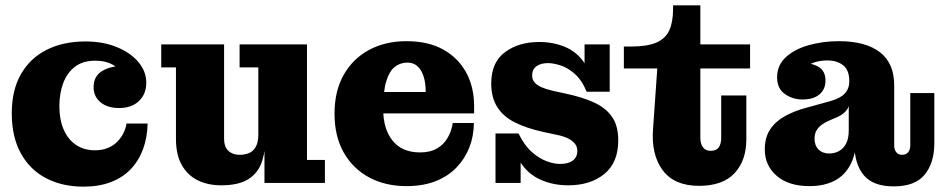

<svg xmlns="http://www.w3.org/2000/svg" viewBox="-20 -684 3532 718"><path d="M292 14Q213 14 152.5 -17.5Q92 -49 58 -110.5Q24 -172 24 -260Q24 -347 58.5 -407Q93 -467 155 -498Q217 -529 300 -529L336 -457Q290 -457 260.5 -434.5Q231 -412 216.5 -373.5Q202 -335 202 -286Q202 -238 217.5 -201Q233 -164 263 -143Q293 -122 335 -122Q361 -122 381.5 -130Q402 -138 416.5 -152Q431 -166 440.5 -184Q450 -202 453 -222H532Q531 -170 515 -126.5Q499 -83 469 -51.5Q439 -20 394.5 -3Q350 14 292 14ZM425 -280Q382 -280 356 -301.5Q330 -323 330 -358Q330 -399 362 -418.5Q394 -438 449 -438L450 -387Q441 -407 426 -423Q411 -439 389 -448Q367 -457 336 -457L300 -529Q365 -529 416.5 -508Q468 -487 497.5 -452Q527 -417 527 -375Q527 -332 499.5 -306Q472 -280 425 -280Z M807 9Q758 9 720 -9.5Q682 -28 660 -66.5Q638 -105 638 -165V-432H583V-518H818V-165Q818 -135 834 -120Q850 -105 876 -105Q895 -105 911 -111.5Q927 -118 936.5 -135Q946 -152 946 -181L974 -182Q974 -124 960 -81Q946 -38 909.5 -14.5Q873 9 807 9ZM969 0V-159L946 -155V-432H876V-518H1128V-86H1195V0Z M1500 12Q1421 12 1360.5 -20.5Q1300 -53 1265.5 -113.5Q1231 -174 1231 -259Q1231 -344 1265.5 -404.5Q1300 -465 1360.5 -497.5Q1421 -530 1500 -530L1504 -450Q1477 -450 1456.5 -434Q1436 -418 1424.5 -380.5Q1413 -343 1413 -276Q1413 -201 1448.5 -157.5Q1484 -114 1551 -114Q1589 -114 1614.5 -129Q1640 -144 1654.5 -169.5Q1669 -195 1673 -224H1752Q1752 -176 1735.5 -133.5Q1719 -91 1687.5 -58Q1656 -25 1609 -6.5Q1562 12 1500 12ZM1321 -260V-340H1572L1753 -287V-260ZM1572 -340Q1572 -374 1564 -398.5Q1556 -423 1541 -436.5Q1526 -450 1504 -450L1500 -530Q1582 -530 1638 -498.5Q1694 -467 1723.5 -412.5Q1753 -358 1753 -287Z M2105 9Q2049 9 2002.5 -11.5Q1956 -32 1927.5 -75Q1899 -118 1896 -185H1919Q1941 -140 1969 -115.5Q1997 -91 2024.5 -81Q2052 -71 2074 -71Q2106 -71 2122.5 -84Q2139 -97 2139 -120Q2139 -135 2130 -146.5Q2121 -158 2104 -166.5Q2087 -175 2061 -180L2010 -191Q1947 -205 1904 -227Q1861 -249 1839 -284.5Q1817 -320 1817 -372Q1817 -451 1868.5 -489Q1920 -527 1996 -527Q2048 -527 2092 -509Q2136 -491 2164.5 -450Q2193 -409 2196 -341H2174Q2155 -386 2128 -409Q2101 -432 2074.5 -440Q2048 -448 2029 -448Q2003 -448 1986.5 -436.5Q1970 -425 1970 -402Q1970 -387 1978.5 -376.5Q1987 -366 2003.5 -358.5Q2020 -351 2045 -345L2095 -334Q2157 -321 2201 -301Q2245 -281 2268.5 -247.5Q2292 -214 2292 -159Q2292 -76 2240 -33.5Q2188 9 2105 9ZM1833 0V-185H1896L1927 -136V0ZM2196 -341 2166 -390V-518H2260V-341Z M2594 11Q2502 11 2458.5 -47Q2415 -105 2422 -201L2438 -428H2313V-510H2341Q2401 -510 2435 -525Q2469 -540 2483 -571Q2497 -602 2497 -651V-664H2599V-169Q2599 -147 2608.5 -133.5Q2618 -120 2638 -120Q2659 -120 2668 -133Q2677 -146 2677 -169V-327H2771V-163Q2771 -84 2727 -36.5Q2683 11 2594 11ZM2599 -428V-518H2785V-428Z M2981 -312Q2944 -312 2915 -332.5Q2886 -353 2886 -395Q2886 -440 2918.5 -470Q2951 -500 3004 -515Q3057 -530 3117 -530Q3218 -530 3271.5 -488Q3325 -446 3324 -361L3156 -380Q3156 -422 3133 -440Q3110 -458 3074 -458Q3048 -458 3026.5 -451Q3005 -444 2989.5 -431Q2974 -418 2965 -400L2966 -450Q3013 -450 3040 -434.5Q3067 -419 3067 -383Q3067 -350 3044.5 -331Q3022 -312 2981 -312ZM3322 13Q3245 13 3210 -29Q3175 -71 3175 -147V-162H3154V-287H3150L3156 -332V-380L3324 -361V-140Q3324 -124 3332 -114.5Q3340 -105 3353 -105Q3368 -105 3376 -114.5Q3384 -124 3384 -140V-336H3474V-149Q3474 -75 3438 -31Q3402 13 3322 13ZM3007 12Q2929 12 2884.5 -26.5Q2840 -65 2840 -125Q2840 -170 2860 -200Q2880 -230 2915 -249.5Q2950 -269 2995 -281L3082 -305Q3107 -312 3123 -321.5Q3139 -331 3147.5 -345.5Q3156 -360 3156 -381L3159 -287H3154Q3149 -273 3136.5 -262Q3124 -251 3104 -243L3085 -235Q3066 -227 3053 -217.5Q3040 -208 3033 -195.5Q3026 -183 3026 -166Q3026 -140 3041 -125Q3056 -110 3081 -110Q3101 -110 3117.5 -119Q3134 -128 3144 -147Q3154 -166 3154 -197L3184 -186Q3184 -118 3163 -74Q3142 -30 3102.5 -9Q3063 12 3007 12Z"/></svg>

Font: Montagu Slab 144pt
Style: Bold
Weight: 700
Designer: Florian Karsten
Foundry: Florian Karsten
Version: Version 1.000